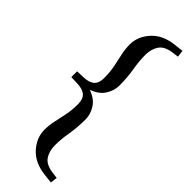

<svg xmlns="http://www.w3.org/2000/svg" viewBox="-282 -721 871 871"><g transform="rotate(45 154.0 -285.0)"><path d="M13.5 -266.5V-303.5L54.5 -305Q89 -306.5 105.5 -321.5Q122 -336.5 122 -368.5Q122 -406.5 115.5 -438.8Q109 -471 102.5 -500.2Q96 -529.5 96 -558.5Q96 -610 134.5 -652.5Q173 -695 244.5 -702.5L286 -707L290 -674L260 -670Q214 -664 196.8 -638Q179.5 -612 179.5 -574.5Q179.5 -535 187.2 -490.5Q195 -446 195 -393.5Q195 -360.5 175.5 -330.2Q156 -300 113.5 -285Q156 -270 175.5 -239.8Q195 -209.5 195 -176.5Q195 -124 187.2 -79.5Q179.5 -35 179.5 4.5Q179.5 42 196.8 68Q214 94 260 100L290 104L286 137L244.5 132.5Q173 125 134.5 82.5Q96 40 96 -11.5Q96 -40.5 102.5 -69.8Q109 -99 115.5 -131.2Q122 -163.5 122 -201.5Q122 -233.5 105.5 -248.5Q89 -263.5 54.5 -265Z"/></g></svg>

Font: Newsreader Text Medium
Style: Regular
Weight: 500
Designer: Hugues Gentile
Foundry: Production Type
Version: Version 1.001